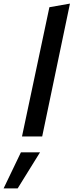

<svg xmlns="http://www.w3.org/2000/svg" viewBox="-108 -757 408 1065"><path d="M14 0 166 -717 280 -737 126 0ZM-88 288 8 88H114L-10 288Z"/></svg>

Font: Red Hat Text Medium
Style: Italic
Weight: 500
Italic angle: -12°
Designer: Pentagram, MCKL
Foundry: Pentagram, MCKL
Version: Version 1.023; ttfautohint (v1.8.3)